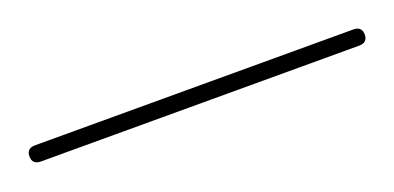

<svg xmlns="http://www.w3.org/2000/svg" viewBox="-27 -114 380 185"><g transform="rotate(-20 163.0 -21.5)"><path d="M-8.8 -22Q-8.8 -30.3 0 -30.3H326.2Q335 -30.3 335 -22Q335 -13.7 326.2 -13.7H0Q-8.8 -13.7 -8.8 -22Z"/></g></svg>

Font: Mikhak Thin
Style: Regular
Weight: 100
Designer: Amin Abedi
Version: Version 3.3